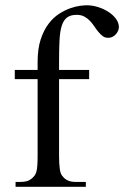

<svg xmlns="http://www.w3.org/2000/svg" viewBox="-20 -715 475 735"><path d="M435.1 -610.8Q435.1 -604.5 432.1 -597.4Q429.2 -590.3 423.8 -584.2Q418.5 -578.1 411.1 -574.2Q403.8 -570.3 395.5 -570.3Q382.8 -569.8 373.8 -576.4Q364.7 -583 356.7 -592.8Q348.6 -602.5 341.1 -614Q333.5 -625.5 324.2 -635.3Q314.9 -645 302.7 -651.6Q290.5 -658.2 273.4 -658.2Q250 -658.2 236.6 -647.9Q223.1 -637.7 216.3 -616Q209.5 -594.2 207.8 -560.5Q206.1 -526.9 206.1 -479.5V-447.3H321.3V-412.1H206.1V-118.7Q206.1 -87.4 209 -67.4Q211.9 -47.4 220.2 -39.6Q236.3 -18.6 268.6 -18.6H308.6V0H39.6V-18.6H59.6Q71.3 -18.6 82 -21.2Q92.8 -23.9 104 -33.7Q109.9 -39.1 113.8 -44.9Q117.7 -50.8 119.9 -60.1Q122.1 -69.3 123 -83.3Q124 -97.2 124 -118.7V-412.1H36.6V-447.3H124V-477.5Q124 -528.3 135.7 -564Q147.5 -599.6 165.8 -623.8Q184.1 -647.9 206.3 -662.1Q228.5 -676.3 249.5 -683.6Q270.5 -690.9 287.4 -692.9Q304.2 -694.8 312 -694.8Q333.5 -694.8 355.2 -688Q377 -681.2 394.8 -669.7Q412.6 -658.2 423.8 -643.1Q435.1 -627.9 435.1 -610.8Z"/></svg>

Font: Doulos SIL Compact
Style: Regular
Weight: 400
Designer: Walt Agee, Victor Gaultney, Peter Martin, Debbi Hosken
Foundry: SIL International
Version: Version 4.110; 2011; Maintenance release ; LnSpcTght